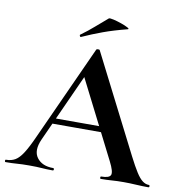

<svg xmlns="http://www.w3.org/2000/svg" viewBox="-95 -875 903 955"><g transform="rotate(10 357.0 -397.0)"><path d="M171 -229 186 -257H474L481 -229ZM717 -12Q722 -12 722 -6Q722 0 717 0Q687 0 654.5 -2Q622 -4 592 -4Q558 -4 533 -2Q508 0 477 0Q473 0 473 -6Q473 -12 477 -12Q518 -12 524.5 -28.5Q531 -45 506 -94L303 -495L352 -581L153 -142Q126 -82 152 -47Q178 -12 234 -12Q239 -12 239 -6Q239 0 234 0Q204 0 179 -2Q154 -4 116 -4Q77 -4 53.5 -2Q30 0 -4 0Q-8 0 -8 -6Q-8 -12 -4 -12Q23 -12 42.5 -23.5Q62 -35 81.5 -65.5Q101 -96 126 -152L343 -629Q344 -632 352 -632.5Q360 -633 361 -629L611 -137Q635 -90 652.5 -62.5Q670 -35 685.5 -23.5Q701 -12 717 -12ZM257 -678Q253 -677 251 -682.5Q249 -688 252 -689Q288 -715 318 -741.5Q348 -768 378 -793Q382 -796 401.5 -791.5Q421 -787 442.5 -779.5Q464 -772 476.5 -765Q489 -758 479 -756Q412 -739 360 -720Q308 -701 257 -678Z"/></g></svg>

Font: Cormorant Garamond Light
Style: Regular
Weight: 300
Designer: Christian Thalmann (Catharsis Fonts)
Foundry: Catharsis Fonts
Version: Version 4.001